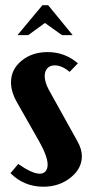

<svg xmlns="http://www.w3.org/2000/svg" viewBox="-20 -704 344 734"><path d="M46.9 -569.8 142.1 -684.1H164.1L257.8 -569.8H216.8L151.9 -616.2L87.9 -569.8ZM277.8 -461.9 246.1 -429.2Q216.8 -454.1 189 -454.1Q171.4 -454.1 161.1 -443.1Q150.9 -432.1 150.9 -413.1Q150.9 -391.1 166 -361.8L275.9 -164.1Q293 -133.8 293 -106.9Q293 -59.1 249.5 -24.7Q206.1 9.8 146 9.8Q71.8 9.8 20 -42L49.8 -77.1Q103 -40 131.8 -40Q146 -40 154.1 -49.3Q162.1 -58.6 162.1 -74.2Q162.1 -106 129.9 -163.1L45.9 -311Q22 -352.5 22 -389.2Q22 -438.5 62.3 -471.7Q102.5 -504.9 162.1 -504.9Q228 -504.9 277.8 -461.9Z"/></svg>

Font: Moniqa Black Paragraph
Style: Regular
Weight: 900
Designer: Rajesh Rajput
Foundry: Rajesh Rajput
Version: Version 1.000